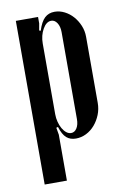

<svg xmlns="http://www.w3.org/2000/svg" viewBox="-79 -551 493 766"><g transform="rotate(-10 167.5 -168.0)"><path d="M124 -441 130 -439Q141 -474 157 -489Q173 -504 197 -504Q218 -504 237.5 -494Q257 -484 271.5 -467.5Q286 -451 295 -429.5Q304 -408 304 -384V-116Q304 -91 295 -68.5Q286 -46 271 -28.5Q256 -11 236 -1Q216 9 194 9Q171 9 156 -4Q141 -17 131 -49L124 -47L129 -18V168H39V-495H129V-469ZM129 -101Q129 -85 133 -69.5Q137 -54 144 -42Q151 -30 160 -23Q169 -16 179 -16Q193 -16 202 -30Q211 -44 211 -67V-419Q211 -442 201.5 -456.5Q192 -471 178 -471Q158 -471 143.5 -445.5Q129 -420 129 -387Z"/></g></svg>

Font: Moniqa Narrow Heading
Style: Bold
Weight: 700
Width: 4
Designer: Rajesh Rajput
Foundry: Rajesh Rajput
Version: Version 1.000